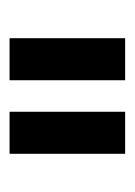

<svg xmlns="http://www.w3.org/2000/svg" viewBox="40 -780 282 402"><g transform="rotate(-90 181.0 -579.0)"><path d="M60 -700H148V-458H60ZM214 -700H302V-458H214Z"/></g></svg>

Font: Argentum Sans
Style: Regular
Weight: 400
Designer: Julieta Ulanovsky, Owen Earl, Chris M. Simpson, Rasmus Andersson, Cristiano Sobral
Foundry: The Argentum Sans Project Authors
Version: Version 3.135; ttfautohint (v1.8.4.7-5d5b-dirty)